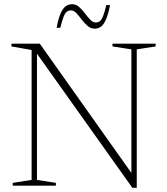

<svg xmlns="http://www.w3.org/2000/svg" viewBox="-20 -884 794 914"><path d="M130.5 -27.5V-646L34.5 -663V-676H169.5L624.5 -34L605.5 -16.5V-649L515.5 -663V-676H721V-663L631 -649V10H610L142 -648L156 -654.5V-27.5L246 -13.5V0H40.5V-13.5ZM504 -860Q494.5 -812 483 -787.8Q471.5 -763.5 458.5 -755.5Q445.5 -747.5 431 -747.5Q412 -747.5 396.8 -760.8Q381.5 -774 368.8 -791Q356 -808 343.8 -821.2Q331.5 -834.5 318 -834.5Q306 -834.5 297.8 -828Q289.5 -821.5 282.5 -803.8Q275.5 -786 267 -751.5H249.5Q258.5 -800 270.2 -824Q282 -848 295.2 -856Q308.5 -864 323.5 -864Q342 -864 356.8 -850.8Q371.5 -837.5 384.2 -820.5Q397 -803.5 409.5 -790.2Q422 -777 435.5 -777Q447.5 -777 455.8 -783.5Q464 -790 471 -808Q478 -826 486 -860Z"/></svg>

Font: Newsreader 16pt 16pt ExtraLight
Style: Regular
Weight: 250
Version: Version 1.003